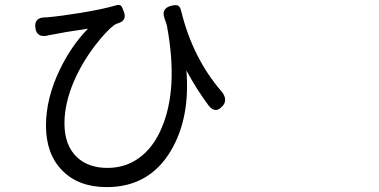

<svg xmlns="http://www.w3.org/2000/svg" viewBox="-20 -724 1540 781"><path d="M414.1 37.1Q299.8 37.1 233.4 -30.3Q167 -97.7 167 -212.9Q167 -324.2 223.6 -441.4Q269.5 -537.1 337.9 -607.4Q243.2 -593.8 180.7 -581.1Q179.7 -581.1 177.2 -580.6Q174.8 -580.1 172.9 -579.1Q128.9 -570.3 124 -610.4Q118.2 -652.3 162.1 -653.3Q166 -653.3 168.9 -653.3Q225.6 -658.2 309.6 -671.9Q397.5 -686.5 448.2 -701.2Q464.8 -707 472.7 -700.2Q477.5 -694.3 484.4 -674.8Q496.1 -640.6 461.9 -629.9Q457 -628.9 450.2 -625Q447.3 -624 445.3 -623Q410.2 -595.7 366.2 -538.1Q313.5 -468.8 281.2 -394.5Q242.2 -303.7 242.2 -222.7Q242.2 -130.9 294.9 -83Q340.8 -41 417 -41Q490.2 -41 546.4 -82Q602.5 -123 635.7 -199.2Q707 -361.3 659.2 -618.2Q657.2 -627.9 650.4 -645.5Q649.4 -650.4 648.4 -652.3Q636.7 -687.5 671.9 -699.2Q692.4 -705.1 702.1 -702.1Q712.9 -698.2 716.8 -679.7Q763.7 -488.3 879.9 -353.5Q893.6 -337.9 895.5 -322.3Q897.5 -304.7 883.8 -291Q855.5 -260.7 829.1 -293.9Q778.3 -362.3 738.3 -437.5Q753.9 -243.2 674.8 -110.4Q586.9 37.1 414.1 37.1Z"/></svg>

Font: Bpmf GenSen Rounded R
Style: R
Weight: 400
Foundry: But Ko
Version: Version 1.320